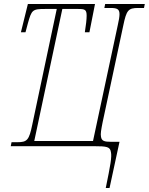

<svg xmlns="http://www.w3.org/2000/svg" viewBox="-20 -734 747 964"><path d="M511 210H530L580 -22H538C504 -22 490 -26 487 -48C484 -62 488 -83 495 -119L599 -606C615 -683 624 -694 674 -694H703L707 -714H508L504 -694H534C567 -694 580 -689 580 -663C580 -650 577 -632 571 -606L447 -26H152L293 -689H372C406 -689 415 -686 415 -655C415 -636 412 -611 406 -572H429L457 -714H120L85 -572H108L120 -617C139 -684 142 -689 207 -689H265L142 -108C126 -31 117 -20 67 -20H38L34 0H452C517 0 533 3 537 30C542 54 535 93 511 210Z"/></svg>

Font: Noto Serif Condensed Thin
Style: Italic
Weight: 100
Width: 3
Italic angle: -12°
Designer: Monotype Design Team
Foundry: Monotype Imaging Inc.
Version: Version 2.013